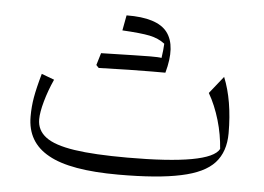

<svg xmlns="http://www.w3.org/2000/svg" viewBox="-44 -611 928 674"><g transform="rotate(5 419.5 -274.0)"><path d="M743.8 -115.7C723.3 -76.7 615.7 -57.1 421.9 -57.1C343.8 -57.1 281.4 -60.5 234.8 -67.6C187.6 -74.8 153.8 -86.2 133.3 -101.9C112.4 -117.6 101.9 -138.1 101.9 -164.3C101.9 -181 105.7 -202.4 112.9 -228.1C120 -253.3 129.5 -280 141.9 -307.1L97.1 -323.8C87.1 -289 80.5 -260.5 76.7 -239C72.9 -217.6 71 -194.8 71 -171.4C71 -111 96.7 -66.7 148.6 -38.1C200 -9 282.4 5.2 395.7 5.2C487.6 5.2 561 -0.5 615.7 -12.4C670 -23.8 709 -42.4 732.9 -68.6C756.7 -94.8 768.6 -129.5 768.6 -173.3C768.6 -250 757.6 -315.2 735.7 -369L687.1 -308.1C702.9 -281 715.7 -250 725.7 -216.2C735.7 -182.4 741.4 -148.6 743.8 -115.7ZM511 -416.2C504.3 -417.6 491 -418.1 471 -418.1C451 -418.1 393.3 -416.7 298.1 -414.3C295.2 -405.2 291 -391 285.2 -371.4C287.1 -369 290 -366.2 294.3 -361.9C372.9 -364.3 435.2 -365.7 481 -365.7H529C546.7 -429.5 543.8 -477.1 520 -508.6C496.2 -540 448.1 -555.2 375.7 -554.3C372.4 -538.1 369 -520 365.7 -500.5C409 -498.1 441.4 -494.8 462.4 -490.5C483.3 -486.2 501.4 -478.1 516.2 -466.7C515.7 -452.4 513.8 -435.7 511 -416.2Z"/></g></svg>

Font: Pinar Light
Style: Regular
Weight: 300
Designer: Amin Abedi
Version: Version 2.00;September 9, 2021;FontCreator 13.0.0.2683 64-bi